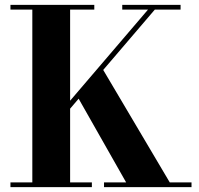

<svg xmlns="http://www.w3.org/2000/svg" viewBox="-20 -770 820 790"><path d="M150 -217 589 -730.5H483V-750H723V-730.5H617L178 -217ZM23 0V-19.5H113V-730.5H23V-750H368V-730.5H268.5V-19.5H358V0ZM408 0V-19.5H499L295 -379L398 -493.5L678.5 -19.5H768V0Z"/></svg>

Font: Bodoni Moda SC 11pt
Style: Bold
Weight: 700
Version: Version 2.005